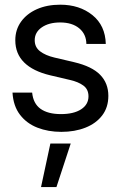

<svg xmlns="http://www.w3.org/2000/svg" viewBox="-20 -543 505 802"><path d="M421.9 -359.4H340.8Q340.3 -400.4 310.8 -424.8Q281.2 -449.2 231.4 -449.2Q184.1 -449.2 154.5 -428.7Q125 -408.2 125 -375Q125 -345.7 147.5 -328.6Q169.9 -311.5 207 -302.7L290 -283.2Q364.3 -265.6 398.4 -230.5Q432.6 -195.3 432.6 -142.6Q432.6 -94.7 407 -61Q381.3 -27.3 336.9 -9.8Q292.5 7.8 236.3 7.8Q181.2 7.8 136.2 -9.8Q91.3 -27.3 63.5 -63.7Q35.6 -100.1 32.2 -156.2H114.3Q118.7 -110.4 149.4 -88.4Q180.2 -66.4 234.4 -66.4Q288.1 -66.4 318.8 -86.4Q349.6 -106.4 349.6 -140.6Q349.6 -169.9 328.4 -185.5Q307.1 -201.2 272.5 -209L189.5 -228.5Q117.7 -245.6 80.8 -282.2Q43.9 -318.8 43.9 -375Q43.9 -418.9 67.9 -452.4Q91.8 -485.8 134 -504.6Q176.3 -523.4 231.4 -523.4Q312 -523.4 366 -480Q419.9 -436.5 421.9 -359.4ZM151.4 238.3 190.4 56.6H275.4L215.8 238.3Z"/></svg>

Font: Inter Display V
Style: Regular
Weight: 400
Designer: Rasmus Andersson
Foundry: rsms
Version: Version 3.015;git-src